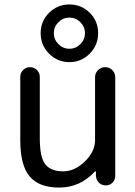

<svg xmlns="http://www.w3.org/2000/svg" viewBox="-20 -846 601 855"><path d="M289.1 -628.9Q317.4 -628.9 337.9 -649.4Q358.4 -669.9 358.4 -698.2Q358.4 -726.6 337.9 -747.1Q317.4 -767.6 289.1 -767.6Q260.7 -767.6 240.2 -747.1Q219.7 -726.6 219.7 -698.2Q219.7 -669.9 240.2 -649.4Q260.7 -628.9 289.1 -628.9ZM379.9 -789.1Q417 -752 417 -698.2Q417 -644.5 379.4 -606.9Q341.8 -569.3 289.1 -569.3Q236.3 -569.3 198.7 -606.9Q161.1 -644.5 161.1 -698.2Q161.1 -752 198.7 -789.1Q236.3 -826.2 289.1 -826.2Q341.8 -826.2 379.9 -789.1ZM70.3 -503.9Q70.3 -521.5 83 -534.2Q95.7 -546.9 113.8 -546.9Q131.8 -546.9 144.5 -534.2Q157.2 -521.5 157.2 -503.9V-231.4Q157.2 -144.5 182.1 -113.8Q207 -83 261.7 -83Q312.5 -83 357.9 -127Q403.3 -170.9 403.3 -222.7V-502Q403.3 -520.5 416.5 -533.7Q429.7 -546.9 448.2 -546.9Q466.8 -546.9 480 -533.7Q493.2 -520.5 493.2 -502V-62.5Q493.2 -44.9 481 -32.7Q468.8 -20.5 451.2 -20.5Q432.6 -20.5 420.4 -32.7Q408.2 -44.9 407.2 -62.5V-81.1Q407.2 -82 405.3 -83Q403.3 -84 402.3 -82Q336.9 -10.7 243.2 -10.7Q154.3 -10.7 112.3 -60.1Q70.3 -109.4 70.3 -221.7Z"/></svg>

Font: Gen Jyuu Gothic Regular
Style: Regular
Weight: 400
Designer: [Source Han Sans]
Ryoko NISHIZUKA  (kana & ideographs); Paul D. Hunt (Latin, Greek & Cyrillic); Wenlong ZHANG  (bopomofo
Version: Version 1.002.20150607